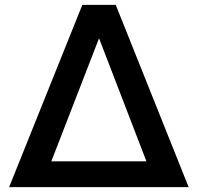

<svg xmlns="http://www.w3.org/2000/svg" viewBox="-20 -770 815 790"><path d="M456.2 -750 756.2 0H623.8H90H17.5L318.8 -750ZM191.2 -106.2H582.5L387.5 -612.5Z"/></svg>

Font: Now Medium
Style: Regular
Weight: 500
Designer: Alfredo Marco Pradil
Foundry: Alfredo Marco Pradil
Version: Version 1.002;PS 001.002;hotconv 1.0.88;makeotf.lib2.5.64775